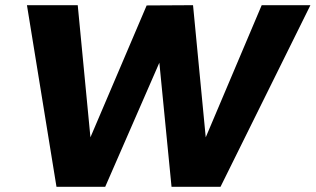

<svg xmlns="http://www.w3.org/2000/svg" viewBox="-20 -721 1218 741"><path d="M990 -701H1178L831 0H642L595 -479L386 0H198L84 -701H280L329 -191L546 -700L725 -701L774 -191Z"/></svg>

Font: Gontserrat
Style: Bold Italic
Weight: 700
Italic angle: -11.3°
Designer: Julieta Ulanovsky
Foundry: Julieta Ulanovsky
Version: Version 6.001